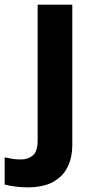

<svg xmlns="http://www.w3.org/2000/svg" viewBox="-84 -566 409 826"><path d="M34 240Q9 240 -18.5 236.5Q-46 233 -64 228V111Q-46 115 -30 117.5Q-14 120 6 120Q36 120 57 103Q78 86 78 37V-546H227V59Q227 109 208 150Q189 191 146.5 215.5Q104 240 34 240Z"/></svg>

Font: Noto Sans Sundanese
Style: Regular
Weight: 400
Designer: Monotype Design Team (Regular), Sérgio L. Martins (other weights)
Foundry: Monotype Imaging Inc.
Version: Version 2.003